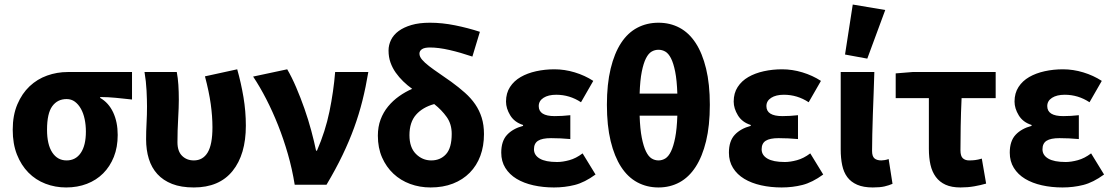

<svg xmlns="http://www.w3.org/2000/svg" viewBox="-20 -813 4899 845"><path d="M271 12Q223 12 180 -4.5Q137 -21 105 -53.5Q73 -86 54.5 -133Q36 -180 36 -242Q36 -306 56.5 -354Q77 -402 110.5 -433.5Q144 -465 187.5 -480.5Q231 -496 278 -496H561V-375Q541 -377 523.5 -379Q506 -381 489.5 -382.5Q473 -384 456.5 -385Q440 -386 421 -386V-382Q458 -361 478 -318.5Q498 -276 498 -219Q498 -165 481 -122.5Q464 -80 434 -50Q404 -20 362.5 -4Q321 12 271 12ZM273 -107Q313 -107 335.5 -140Q358 -173 358 -234Q358 -263 352.5 -289Q347 -315 336 -334.5Q325 -354 309.5 -365.5Q294 -377 273 -377Q233 -377 210 -345.5Q187 -314 187 -242Q187 -177 210 -142Q233 -107 273 -107Z M833 12Q777 12 737.5 -3.5Q698 -19 672.5 -47Q647 -75 635 -114Q623 -153 623 -200Q623 -235 625 -271.5Q627 -308 627 -344Q627 -373 625 -414Q623 -455 616 -496H758Q763 -470 765 -439.5Q767 -409 767 -374Q767 -342 764 -289.5Q761 -237 761 -187Q761 -147 781.5 -127Q802 -107 833 -107Q873 -107 894 -142Q915 -177 915 -253Q915 -301 907.5 -355Q900 -409 882 -477L1024 -508Q1041 -448 1051.5 -385.5Q1062 -323 1062 -260Q1062 -133 1003.5 -60.5Q945 12 833 12Z M1277 0Q1266 -69 1247 -135Q1228 -201 1204 -261.5Q1180 -322 1152 -376.5Q1124 -431 1094 -476L1244 -508Q1264 -474 1283.5 -428.5Q1303 -383 1320 -334.5Q1337 -286 1350 -237.5Q1363 -189 1371 -150H1375Q1412 -235 1430 -322.5Q1448 -410 1455 -496H1601Q1590 -430 1575 -370Q1560 -310 1538.5 -251Q1517 -192 1487.5 -130.5Q1458 -69 1417 0Z M1875 12Q1827 12 1785 -3.5Q1743 -19 1711.5 -48.5Q1680 -78 1661.5 -120Q1643 -162 1643 -216Q1643 -255 1655 -287Q1667 -319 1688 -344.5Q1709 -370 1736.5 -389.5Q1764 -409 1794 -422Q1773 -437 1754.5 -455Q1736 -473 1721.5 -493.5Q1707 -514 1698.5 -538Q1690 -562 1690 -591Q1690 -615 1701 -637.5Q1712 -660 1734.5 -676.5Q1757 -693 1791 -703Q1825 -713 1872 -713Q1926 -713 1983 -701.5Q2040 -690 2092 -673L2059 -564Q2006 -582 1958 -593Q1910 -604 1872 -604Q1848 -604 1837 -596.5Q1826 -589 1826 -577Q1826 -564 1837.5 -550.5Q1849 -537 1868.5 -522Q1888 -507 1913 -490Q1938 -473 1966 -453Q1999 -429 2026 -405Q2053 -381 2071.5 -354Q2090 -327 2100 -295Q2110 -263 2110 -223Q2110 -170 2094 -127Q2078 -84 2047.5 -53Q2017 -22 1973.5 -5Q1930 12 1875 12ZM1878 -107Q1918 -107 1943 -134.5Q1968 -162 1968 -224Q1968 -267 1946 -298Q1924 -329 1891 -355Q1840 -341 1811 -308Q1782 -275 1782 -218Q1782 -164 1810.5 -135.5Q1839 -107 1878 -107Z M2418 12Q2370 12 2327.5 2.5Q2285 -7 2253.5 -26Q2222 -45 2204 -74Q2186 -103 2186 -141Q2186 -192 2211.5 -219.5Q2237 -247 2282 -259V-263Q2244 -275 2225.5 -305.5Q2207 -336 2207 -366Q2207 -403 2224.5 -430Q2242 -457 2271.5 -474Q2301 -491 2339.5 -499.5Q2378 -508 2420 -508Q2465 -508 2509.5 -494.5Q2554 -481 2591 -457L2537 -363Q2487 -396 2428 -396Q2393 -396 2372 -382.5Q2351 -369 2351 -346Q2351 -302 2421 -302Q2437 -302 2455 -303Q2473 -304 2490 -306V-201Q2469 -203 2447 -204Q2425 -205 2405 -205Q2366 -205 2348 -193.5Q2330 -182 2330 -156Q2330 -130 2355.5 -115Q2381 -100 2432 -100Q2456 -100 2485.5 -108Q2515 -116 2544 -138L2601 -45Q2553 -10 2509.5 1Q2466 12 2418 12Z M2878 12Q2827 12 2785 -10.5Q2743 -33 2713.5 -78.5Q2684 -124 2667.5 -192Q2651 -260 2651 -352Q2651 -443 2667.5 -511Q2684 -579 2713.5 -624Q2743 -669 2785 -691Q2827 -713 2878 -713Q2929 -713 2970.5 -691Q3012 -669 3041.5 -624Q3071 -579 3087.5 -511Q3104 -443 3104 -352Q3104 -260 3087.5 -192Q3071 -124 3041.5 -78.5Q3012 -33 2970.5 -10.5Q2929 12 2878 12ZM2878 -594Q2862 -594 2848 -586Q2834 -578 2823 -556.5Q2812 -535 2804.5 -497.5Q2797 -460 2795 -401H2961Q2959 -460 2951.5 -497.5Q2944 -535 2933 -556.5Q2922 -578 2908 -586Q2894 -594 2878 -594ZM2878 -107Q2894 -107 2908 -115.5Q2922 -124 2933 -146.5Q2944 -169 2951.5 -207Q2959 -245 2961 -304H2795Q2797 -245 2804.5 -207Q2812 -169 2823 -146.5Q2834 -124 2848 -115.5Q2862 -107 2878 -107Z M3420 12Q3372 12 3329.5 2.5Q3287 -7 3255.5 -26Q3224 -45 3206 -74Q3188 -103 3188 -141Q3188 -192 3213.5 -219.5Q3239 -247 3284 -259V-263Q3246 -275 3227.5 -305.5Q3209 -336 3209 -366Q3209 -403 3226.5 -430Q3244 -457 3273.5 -474Q3303 -491 3341.5 -499.5Q3380 -508 3422 -508Q3467 -508 3511.5 -494.5Q3556 -481 3593 -457L3539 -363Q3489 -396 3430 -396Q3395 -396 3374 -382.5Q3353 -369 3353 -346Q3353 -302 3423 -302Q3439 -302 3457 -303Q3475 -304 3492 -306V-201Q3471 -203 3449 -204Q3427 -205 3407 -205Q3368 -205 3350 -193.5Q3332 -182 3332 -156Q3332 -130 3357.5 -115Q3383 -100 3434 -100Q3458 -100 3487.5 -108Q3517 -116 3546 -138L3603 -45Q3555 -10 3511.5 1Q3468 12 3420 12Z M3821 12Q3780 12 3752.5 0Q3725 -12 3709 -33.5Q3693 -55 3686.5 -86Q3680 -117 3680 -155V-496H3828Q3827 -452 3825 -404.5Q3823 -357 3821.5 -310.5Q3820 -264 3819 -222Q3818 -180 3818 -149Q3818 -125 3828.5 -116Q3839 -107 3859 -107Q3865 -107 3874 -108.5Q3883 -110 3891 -113L3908 -4Q3892 3 3872.5 7.5Q3853 12 3821 12ZM3699 -573 3733 -793 3876 -769 3797 -555Z M4207 12Q4168 12 4141.5 0Q4115 -12 4098.5 -34.5Q4082 -57 4075 -88Q4068 -119 4068 -158V-381H3922V-490L3996 -496H4362V-381H4212Q4209 -316 4208 -256.5Q4207 -197 4207 -152Q4207 -126 4217.5 -116.5Q4228 -107 4245 -107Q4259 -107 4271.5 -108.5Q4284 -110 4301 -115L4320 -5Q4296 2 4267.5 7Q4239 12 4207 12Z M4656 12Q4608 12 4565.5 2.5Q4523 -7 4491.5 -26Q4460 -45 4442 -74Q4424 -103 4424 -141Q4424 -192 4449.5 -219.5Q4475 -247 4520 -259V-263Q4482 -275 4463.5 -305.5Q4445 -336 4445 -366Q4445 -403 4462.5 -430Q4480 -457 4509.5 -474Q4539 -491 4577.5 -499.5Q4616 -508 4658 -508Q4703 -508 4747.5 -494.5Q4792 -481 4829 -457L4775 -363Q4725 -396 4666 -396Q4631 -396 4610 -382.5Q4589 -369 4589 -346Q4589 -302 4659 -302Q4675 -302 4693 -303Q4711 -304 4728 -306V-201Q4707 -203 4685 -204Q4663 -205 4643 -205Q4604 -205 4586 -193.5Q4568 -182 4568 -156Q4568 -130 4593.5 -115Q4619 -100 4670 -100Q4694 -100 4723.5 -108Q4753 -116 4782 -138L4839 -45Q4791 -10 4747.5 1Q4704 12 4656 12Z"/></svg>

Font: Giro Regular
Style: Bold
Weight: 700
Designer: Paul D. Hunt
Foundry: Adobe Systems Incorporated
Version: Version 1.000;PS 1.0;hotconv 1.0.88;makeotf.lib2.5.647800